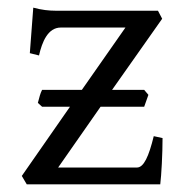

<svg xmlns="http://www.w3.org/2000/svg" viewBox="-20 -482 481 502"><path d="M67 -462 58 -343 82 -337C90 -372 105 -410 139 -410H308L194 -247H90C85 -237 83 -228 79 -213L90 -203H163L37 -22L50 0H399C402 -24 405 -80 405 -121L382 -126C369 -73 356 -44 338 -44H132L243 -203H357L368 -234L357 -247H273L404 -433L393 -454H125C108 -454 89 -456 67 -462Z"/></svg>

Font: Temporarium
Style: Regular
Weight: 400
Version: Version 1.1